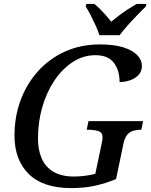

<svg xmlns="http://www.w3.org/2000/svg" viewBox="-20 -951 770 981"><path d="M343 10Q200 10 127 -62Q54 -134 54 -258Q54 -355 85.5 -439.5Q117 -524 175 -588Q233 -652 313 -688Q393 -724 491 -724Q563 -724 610.5 -709Q658 -694 681.5 -669Q705 -644 705 -614Q705 -588 689.5 -570Q674 -552 648 -542Q622 -532 591 -532Q591 -592 561.5 -630.5Q532 -669 468 -669Q405 -669 351.5 -634Q298 -599 258 -539.5Q218 -480 196 -403.5Q174 -327 174 -243Q174 -186 192.5 -142.5Q211 -99 252 -74Q293 -49 359 -49Q386 -49 416 -53Q446 -57 467 -63L500 -220Q502 -228 503 -236.5Q504 -245 504 -249Q504 -274 483 -281Q462 -288 432 -288H423L432 -332H711L702 -288H698Q679 -288 661.5 -283Q644 -278 631 -263.5Q618 -249 611 -218L573 -36Q517 -13 463 -1.5Q409 10 343 10ZM488 -771Q481 -794 468.5 -821Q456 -848 443 -873.5Q430 -899 418 -918L421 -931H462Q477 -919 492 -904Q507 -889 521.5 -872.5Q536 -856 548 -840Q567 -856 589 -872.5Q611 -889 635 -904.5Q659 -920 679 -931H728L725 -918Q706 -899 681.5 -874Q657 -849 633.5 -822.5Q610 -796 591 -771Z"/></svg>

Font: ET Text
Style: Italic
Weight: 470
Italic angle: -12°
Designer: Monotype Design Team
Foundry: Monotype Imaging Inc.
Version: Version 2.009